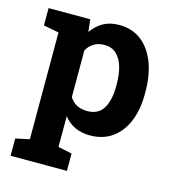

<svg xmlns="http://www.w3.org/2000/svg" viewBox="-110 -628 825 921"><g transform="rotate(15 302.5 -167.5)"><path d="M27.3 203.1V117.2L96.2 102.5V-427.7L20 -442.4V-528.3H227.1L233.9 -466.8Q257.3 -501 290.5 -519.5Q323.7 -538.1 369.6 -538.1Q433.6 -538.1 479 -503.2Q524.4 -468.3 548.6 -405.8Q572.8 -343.3 572.8 -259.8V-249.5Q572.8 -171.4 548.6 -113Q524.4 -54.7 478.8 -22.2Q433.1 10.3 368.7 10.3Q326.2 10.3 293.7 -5.1Q261.2 -20.5 238.3 -50.3V102.5L307.1 117.2V203.1ZM326.2 -99.1Q380.9 -99.1 405.5 -139.6Q430.2 -180.2 430.2 -249.5V-259.8Q430.2 -310.1 418.9 -347.4Q407.7 -384.8 384.5 -406Q361.3 -427.2 325.2 -427.2Q295.9 -427.2 273.7 -414.1Q251.5 -400.9 238.3 -376.5V-145Q251.5 -122.6 273.7 -110.8Q295.9 -99.1 326.2 -99.1Z"/></g></svg>

Font: Roboto Slab LO
Style: Bold
Weight: 700
Designer: Google
Version: Version 2.000